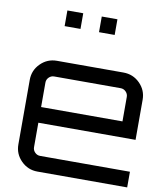

<svg xmlns="http://www.w3.org/2000/svg" viewBox="-92 -917 825 990"><g transform="rotate(10 321.0 -422.5)"><path d="M520 -580Q571 -580 606.5 -544.5Q642 -509 642 -459V-249H133V-121Q133 -105 144.5 -93.5Q156 -82 172 -82H642V0H172Q122 0 86.5 -35.5Q51 -71 51 -121V-459Q51 -509 86.5 -544.5Q122 -580 172 -580ZM133 -331H559V-459Q559 -475 547.5 -486.5Q536 -498 520 -498H172Q156 -498 144.5 -486.5Q133 -475 133 -459ZM442 -845V-763H360V-845ZM263 -845V-763H180V-845Z"/></g></svg>

Font: Orbitron
Style: Regular
Weight: 400
Designer: Matt McInerney
Foundry: Matt McInerney
Version: 1.000